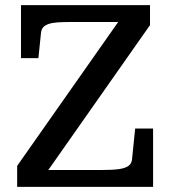

<svg xmlns="http://www.w3.org/2000/svg" viewBox="-20 -730 667 750"><path d="M252 -644Q224 -644 203.5 -642.5Q183 -641 169 -636Q155 -631 148 -622.5Q141 -614 140 -600L130 -503H62V-710H566V-632L140 -25L118 -66H380Q420 -66 445 -69.5Q470 -73 482.5 -82.5Q495 -92 496 -110L508 -228H578V0H47V-82L462 -673L485 -644Z"/></svg>

Font: Roboto Serif SemiCondensed Medium
Style: Regular
Weight: 500
Width: 4
Designer: Greg Gazdowicz
Foundry: Commercial Type
Version: Version 1.007